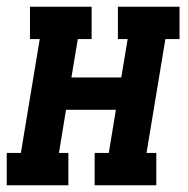

<svg xmlns="http://www.w3.org/2000/svg" viewBox="-39 -550 559 570"><path d="M-19 0V-96H23L79 -434H50V-530H233V-434H192L173 -320H321L340 -434H311V-530H494V-434H452L396 -96H425V0H242V-96H284L305 -224H157L136 -96H164V0Z"/></svg>

Font: Iosevka Slab Oblique
Style: Bold
Weight: 700
Italic angle: -9°
Monospace: yes
Designer: Belleve Invis
Foundry: Belleve Invis
Version: Version 11.1.1; ttfautohint (v1.8.3)